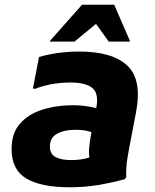

<svg xmlns="http://www.w3.org/2000/svg" viewBox="-20 -780 654 812"><path d="M274 12Q154 12 91.5 -25Q29 -62 29 -150Q29 -216 64 -256.5Q99 -297 158.5 -316Q218 -335 292 -335Q320 -335 345 -331Q370 -327 387 -323Q399 -384 371 -407.5Q343 -431 279 -431Q234 -431 195.5 -423.5Q157 -416 131 -405H119L145 -539Q183 -550 226 -556Q269 -562 315 -562Q456 -562 519 -502Q582 -442 555 -304L534 -194Q526 -154 519 -111.5Q512 -69 514 -30L507 -22Q452 -7 395 2.5Q338 12 274 12ZM191 -161Q191 -128 215.5 -115.5Q240 -103 281 -103Q299 -103 319.5 -105.5Q340 -108 358 -114Q355 -135 357.5 -159.5Q360 -184 364 -205L367 -221Q354 -226 338 -228.5Q322 -231 299 -231Q250 -231 220.5 -214Q191 -197 191 -161ZM192 -604V-608L327 -760H463L529 -608V-604H440L386 -679L295 -604Z"/></svg>

Font: Kufam
Style: Bold Italic
Weight: 700
Italic angle: -11°
Designer: Artur Schmal
Foundry: Original Type
Version: Version 1.301; ttfautohint (v1.8.3)